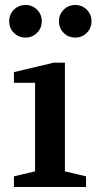

<svg xmlns="http://www.w3.org/2000/svg" viewBox="-20 -752 388 772"><path d="M36 0V-43L121 -63V-419H36V-462L196 -500H241V-63L326 -43V0ZM36 -620Q17 -638 17 -667Q17 -694 36 -713Q55 -732 83 -732Q110 -732 129 -713Q148 -694 148 -667Q148 -639 129 -620Q110 -601 83 -601Q54 -601 36 -620ZM236 -620Q217 -638 217 -667Q217 -694 236 -713Q255 -732 283 -732Q310 -732 329 -713Q348 -694 348 -667Q348 -639 329 -620Q310 -601 283 -601Q254 -601 236 -620Z"/></svg>

Font: Volkhov
Style: Regular
Weight: 400
Designer: Cyreal (www.cyreal.org)
Foundry: Cyreal (www.cyreal.org)
Version: Version 1.010